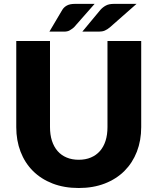

<svg xmlns="http://www.w3.org/2000/svg" viewBox="-20 -934 789 962"><path d="M61.5 0ZM374.5 -133.5Q408.5 -133.5 435.2 -144.8Q462 -156 480.5 -177Q499 -198 508.8 -228.2Q518.5 -258.5 518.5 -297V-728.5H687.5V-297Q687.5 -230 665.8 -174Q644 -118 603.5 -77.5Q563 -37 505 -14.5Q447 8 374.5 8Q301.5 8 243.5 -14.5Q185.5 -37 145 -77.5Q104.5 -118 83 -174Q61.5 -230 61.5 -297V-728.5H230.5V-297.5Q230.5 -259 240.2 -228.8Q250 -198.5 268.5 -177.2Q287 -156 313.8 -144.8Q340.5 -133.5 374.5 -133.5ZM454 -914.5 350.5 -797Q338.5 -787 328 -781.2Q317.5 -775.5 300.5 -775.5H227.5L292 -884.5Q300.5 -898.5 315.5 -906.5Q330.5 -914.5 354 -914.5ZM664 -914.5 530.5 -797Q518 -786.5 505.5 -781Q493 -775.5 475.5 -775.5H392.5L483 -884.5Q494.5 -897.5 510 -906Q525.5 -914.5 549 -914.5Z"/></svg>

Font: Lato Black
Style: Regular
Weight: 900
Designer: Lukasz Dziedzic
Foundry: tyPoland Lukasz Dziedzic
Version: Version 2.007; 2014-02-27